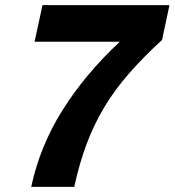

<svg xmlns="http://www.w3.org/2000/svg" viewBox="-20 -730 682 750"><path d="M102 0Q136 -160 225 -301Q314 -442 448 -567H115L146 -710H642L613 -574Q540 -507 484 -443Q428 -379 387.5 -311.5Q347 -244 318.5 -168Q290 -92 270 0Z"/></svg>

Font: Geist Mono ExtraBold
Style: Italic
Weight: 800
Italic angle: -12°
Monospace: yes
Designer: Basement.studio, Andrés Briganti, Mateo Zaragoza
Foundry: Basement.studio, Vercel, Andrés Briganti, Guido Ferreyra, Mateo Zaragoza
Version: Version 1.500; ttfautohint (v1.8.4.7-5d5b)